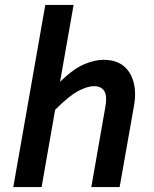

<svg xmlns="http://www.w3.org/2000/svg" viewBox="-20 -760 624 780"><path d="M361 -410Q337 -410 300 -391.5Q263 -373 204 -314L149 0H34L164 -740H279L224 -428Q279 -481 322 -499Q365 -517 400 -517Q451 -517 481.5 -492.5Q512 -468 523 -425Q534 -382 524 -328L466 0H351L408 -326Q424 -410 361 -410Z"/></svg>

Font: Inria Sans
Style: Bold Italic
Weight: 700
Italic angle: -10°
Designer: Black Foundry Team
Foundry: Black Foundry
Version: Version 1.2; ttfautohint (v1.8.3)